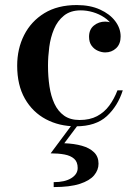

<svg xmlns="http://www.w3.org/2000/svg" viewBox="-20 -490 554 760"><path d="M280.5 10Q214.5 10 161.8 -18Q109 -46 78.5 -99.5Q48 -153 48 -230Q48 -297 75.5 -351.2Q103 -405.5 155.5 -437.8Q208 -470 284 -470Q337 -470 376 -452.2Q415 -434.5 436.2 -406.2Q457.5 -378 457.5 -345.5Q457.5 -316 439.8 -299.2Q422 -282.5 396.5 -282.5Q382.5 -282.5 367.5 -289Q352.5 -295.5 342.5 -309.2Q332.5 -323 332.5 -344.5Q332.5 -373.5 351.8 -389Q371 -404.5 396.5 -404.5Q420.5 -404.5 438.5 -389.5Q456.5 -374.5 456.5 -345.5H437.5Q437.5 -369.5 425.2 -388.5Q413 -407.5 392.8 -421Q372.5 -434.5 348 -441.8Q323.5 -449 299.5 -449Q259 -449 233.2 -428.2Q207.5 -407.5 193.8 -374.8Q180 -342 175 -303.8Q170 -265.5 170 -230Q170 -187 175.8 -148.2Q181.5 -109.5 195.5 -79.5Q209.5 -49.5 233.8 -32.2Q258 -15 295 -15Q335.5 -15 364.2 -30.2Q393 -45.5 412.5 -72Q432 -98.5 445 -132.5H466Q446.5 -70.5 402.8 -30.2Q359 10 280.5 10ZM192.5 250.5V231Q237 231 262.2 215.2Q287.5 199.5 287.5 175Q287.5 151 273.5 138.5Q259.5 126 235.2 121.5Q211 117 180.5 117L268 -0.5H292.5L234.5 77Q274 78.5 304.2 87Q334.5 95.5 352.2 112.8Q370 130 370 158Q370 183 352.5 204Q335 225 296 237.8Q257 250.5 192.5 250.5Z"/></svg>

Font: Bodoni Moda Medium
Style: Regular
Weight: 500
Designer: Owen Earl
Foundry: indestructible type
Version: Version 2.005